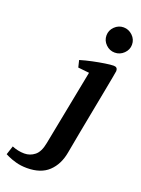

<svg xmlns="http://www.w3.org/2000/svg" viewBox="-318 -808 784 1066"><g transform="rotate(20 74.0 -275.0)"><path d="M-18 184Q-54 184 -84 175.5Q-114 167 -131.5 158.5Q-149 150 -149 150L-132 98Q-115 105 -96.5 109Q-78 113 -59 113Q-25 113 2 91.5Q29 70 39 16L126 -431L60 -438L50 -479Q83 -489 121 -497Q159 -505 192 -510Q225 -515 242 -515Q265 -515 265 -492Q265 -490 258.5 -454.5Q252 -419 241 -361.5Q230 -304 217 -236Q204 -168 191 -99.5Q178 -31 168 25Q155 98 109.5 141Q64 184 -18 184ZM221 -585Q191 -585 168.5 -607Q146 -629 146 -659.5Q146 -690 168.5 -712Q191 -734 221 -734Q251 -734 274 -712.1Q297 -690.2 297 -659Q297 -629 274.5 -607Q252 -585 221 -585Z"/></g></svg>

Font: Manuale
Style: Italic
Weight: 400
Italic angle: -11°
Designer: Eduardo Tunni / Pablo Cosgaya
Foundry: Eduardo Tunni / Pablo Cosgaya
Version: Version 1.002